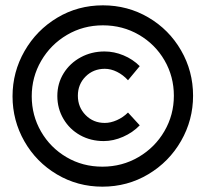

<svg xmlns="http://www.w3.org/2000/svg" viewBox="-20 -709 772 720"><path d="M704 -350Q704 -259 659 -180.5Q614 -102 536 -55.5Q458 -9 364 -9Q271 -9 193.5 -55Q116 -101 71.5 -179Q27 -257 27 -348Q27 -439 72 -517.5Q117 -596 194.5 -642.5Q272 -689 366 -689Q459 -689 536.5 -643.5Q614 -598 659 -520Q704 -442 704 -350ZM99 -348Q99 -276 134 -215.5Q169 -155 229.5 -119.5Q290 -84 364 -84Q438 -84 499.5 -120Q561 -156 596.5 -217Q632 -278 632 -350Q632 -422 597 -482.5Q562 -543 501 -578.5Q440 -614 366 -614Q292 -614 231 -578Q170 -542 134.5 -481Q99 -420 99 -348ZM373 -451Q330 -451 301 -422Q272 -393 272 -350Q272 -307 301 -277.5Q330 -248 373 -248Q395 -248 418.5 -258.5Q442 -269 460 -287L504 -239Q478 -212 441.5 -196Q405 -180 369 -180Q320 -180 280.5 -202Q241 -224 218 -263Q195 -302 195 -349Q195 -396 218.5 -434Q242 -472 282.5 -494Q323 -516 372 -516Q408 -516 443 -501.5Q478 -487 504 -461L460 -408Q442 -428 419 -439.5Q396 -451 373 -451Z"/></svg>

Font: TypoPRO Montserrat Alternates
Style: Regular
Weight: 600
Designer: Julieta Ulanovsky
Foundry: Julieta Ulanovsky
Version: Version 6.001